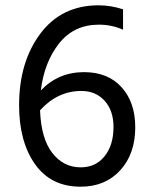

<svg xmlns="http://www.w3.org/2000/svg" viewBox="-20 -693 566 724"><path d="M490 -213Q490 -113 433.5 -51Q377 11 284 11Q172 11 112 -74Q52 -159 52 -296Q52 -459 132 -566Q212 -673 352 -673Q397 -673 444 -658V-581Q401 -600 353 -600Q259 -600 203 -529.5Q147 -459 134 -352Q200 -421 297 -421Q387 -421 438.5 -364Q490 -307 490 -213ZM284 -62Q341 -62 374.5 -104Q408 -146 408 -214Q408 -276 374.5 -313Q341 -350 287 -350Q197 -350 131 -277Q135 -171 177 -116.5Q219 -62 284 -62Z"/></svg>

Font: Hind Guntur
Style: Regular
Weight: 400
Designer: Manushi Parikh, Hitesh Malaviya
Foundry: Indian Type Foundry
Version: Version 1.002;PS 1.0;hotconv 1.0.86;makeotf.lib2.5.63406; tt